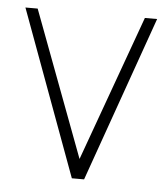

<svg xmlns="http://www.w3.org/2000/svg" viewBox="-43 -539 505 578"><g transform="rotate(5 210.0 -250.0)"><path d="M195 0 11 -500H48L213 -60L372 -500H409L232 0Z"/></g></svg>

Font: Bubbler One
Style: Regular
Weight: 400
Designer: Brenda Gallo (gbrenda1987@gmail.com)
Foundry: Brenda Gallo
Version: Version 1.003